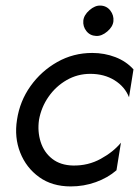

<svg xmlns="http://www.w3.org/2000/svg" viewBox="-20 -660 504 689"><path d="M120 -230Q114 -188 126 -150.5Q138 -113 167.5 -90Q197 -67 242 -66Q296 -65 341.5 -90Q387 -115 414 -148L398 -49Q367 -22 324 -6.5Q281 9 234 9Q167 9 120.5 -24.5Q74 -58 52.5 -112.5Q31 -167 41 -230Q51 -297 89.5 -351Q128 -405 185.5 -437.5Q243 -470 311 -470Q355 -470 394 -455Q433 -440 459 -411L443 -311Q428 -349 391 -372Q354 -395 304 -395Q258 -395 219 -372.5Q180 -350 154 -312.5Q128 -275 120 -230ZM279 -586Q281 -606 301 -623.5Q321 -641 341 -640Q363 -639 376 -622Q389 -605 387 -584Q385 -564 365 -547Q345 -530 325 -531Q303 -532 290 -548.5Q277 -565 279 -586Z"/></svg>

Font: Jost
Style: Italic
Weight: 400
Italic angle: -5°
Version: Version 3.710